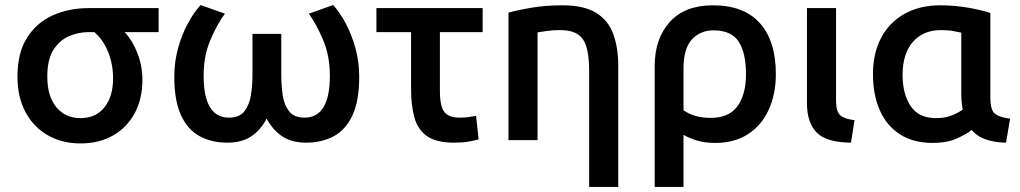

<svg xmlns="http://www.w3.org/2000/svg" viewBox="-20 -554 4032 759"><path d="M298 13Q226 13 169.5 -19Q113 -51 81 -110.5Q49 -170 49 -251Q49 -345 87 -405Q125 -465 189 -493.5Q253 -522 331 -522H607V-427H473Q505 -392 524 -342Q543 -292 543 -239Q543 -163 512.5 -106.5Q482 -50 427 -18.5Q372 13 298 13ZM298 -87Q359 -87 393 -130Q427 -173 427 -244Q427 -300 407.5 -348.5Q388 -397 353 -427H329Q292 -427 255 -412Q218 -397 192.5 -359Q167 -321 167 -251Q167 -173 203 -130Q239 -87 298 -87Z M879 10Q817 10 769.5 -15.5Q722 -41 695.5 -98.5Q669 -156 669 -250Q669 -310 684 -364Q699 -418 723 -462Q747 -506 773 -534L869 -500Q838 -458 811.5 -395.5Q785 -333 785 -255Q785 -89 885 -89Q927 -89 946.5 -114.5Q966 -140 972 -178.5Q978 -217 978 -257V-420H1092V-257Q1092 -217 1097.5 -178.5Q1103 -140 1122.5 -114.5Q1142 -89 1184 -89Q1284 -89 1284 -255Q1284 -333 1257.5 -395.5Q1231 -458 1201 -500L1297 -534Q1323 -506 1346.5 -462Q1370 -418 1385 -364Q1400 -310 1400 -250Q1400 -156 1373.5 -98.5Q1347 -41 1299.5 -15.5Q1252 10 1190 10Q1134 10 1096.5 -14.5Q1059 -39 1034 -85Q1010 -39 972.5 -14.5Q935 10 879 10Z M1775 10Q1705 10 1668.5 -15.5Q1632 -41 1618.5 -88.5Q1605 -136 1605 -202V-427H1468V-522H1888V-427H1719V-195Q1719 -134 1736.5 -111.5Q1754 -89 1796 -89Q1816 -89 1831 -91Q1846 -93 1862 -96L1872 -3Q1855 2 1831 6Q1807 10 1775 10Z M2309 185V-274Q2309 -362 2284.5 -398.5Q2260 -435 2194 -435Q2166 -435 2141.5 -431.5Q2117 -428 2105 -426V0H1990V-504Q2025 -514 2080.5 -523.5Q2136 -533 2204 -533Q2289 -533 2337 -503Q2385 -473 2404.5 -419Q2424 -365 2424 -294V185Z M2568 185V-292Q2568 -401 2627.5 -467Q2687 -533 2798 -533Q2921 -533 2984 -462.5Q3047 -392 3047 -261Q3047 -182 3019 -120.5Q2991 -59 2937.5 -24Q2884 11 2807 11Q2765 11 2733.5 1Q2702 -9 2682 -21V185ZM2789 -88Q2862 -88 2895.5 -134.5Q2929 -181 2929 -261Q2929 -345 2900 -389.5Q2871 -434 2801 -434Q2748 -434 2715 -398Q2682 -362 2682 -283V-118Q2725 -88 2789 -88Z M3344 10Q3246 9 3208 -30.5Q3170 -70 3170 -146V-522H3285V-156Q3285 -115 3300.5 -99.5Q3316 -84 3358 -79Z M3668 11Q3590 11 3537.5 -23Q3485 -57 3458 -118Q3431 -179 3431 -261Q3431 -344 3463.5 -405Q3496 -466 3556 -499.5Q3616 -533 3697 -533Q3754 -533 3808 -523.5Q3862 -514 3895 -503V-169Q3895 -119 3913 -104.5Q3931 -90 3973 -85L3957 10Q3909 9 3875 -3.5Q3841 -16 3821 -40Q3798 -22 3760 -5.5Q3722 11 3668 11ZM3680 -87Q3716 -87 3743 -98Q3770 -109 3786 -121Q3780 -150 3780 -183V-425Q3770 -427 3749.5 -431Q3729 -435 3700 -435Q3629 -435 3588.5 -388Q3548 -341 3548 -258Q3548 -182 3580 -134.5Q3612 -87 3680 -87Z"/></svg>

Font: Ubuntu Sans SemiBold
Style: Regular
Weight: 600
Designer: Dalton Maag Ltd
Foundry: Dalton Maag Ltd
Version: Version 1.006; ttfautohint (v1.8.4.7-5d5b)